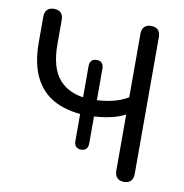

<svg xmlns="http://www.w3.org/2000/svg" viewBox="-80 -788 837 872"><g transform="rotate(10 338.0 -352.5)"><path d="M548 7Q527.5 7 516.5 -4.8Q505.5 -16.5 505.5 -37V-296.5Q475.5 -279.5 431.2 -270.8Q387 -262 345 -261.5L363 -274.5V-138.5Q363 -103.5 331 -103.5Q316 -103.5 307.5 -112.2Q299 -121 299 -138.5V-274.5L316 -261Q233.5 -265.5 176 -297.2Q118.5 -329 88 -391.8Q57.5 -454.5 57.5 -550.5V-668Q57.5 -689.5 68.5 -700.8Q79.5 -712 100 -712Q120.5 -712 131.5 -700.8Q142.5 -689.5 142.5 -668V-556.5Q142.5 -446.5 189 -394.2Q235.5 -342 321.5 -337L299 -326.5V-482Q299 -517 331 -517Q346.5 -517 354.8 -508.2Q363 -499.5 363 -482V-326.5L342 -336.5Q384.5 -336.5 427.5 -345.5Q470.5 -354.5 505.5 -375.5V-668Q505.5 -689.5 516.5 -700.8Q527.5 -712 548 -712Q568.5 -712 579.5 -700.8Q590.5 -689.5 590.5 -668V-37Q590.5 -16.5 580 -4.8Q569.5 7 548 7Z"/></g></svg>

Font: Nunito ExtraLight
Style: Regular
Weight: 200
Designer: Vernon Adams
Foundry: Vernon Adams
Version: Version 3.602;April 4, 2023;FontCreator 14.0.0.2856 64-bit